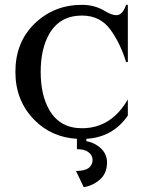

<svg xmlns="http://www.w3.org/2000/svg" viewBox="-20 -567 624 797"><path d="M299.3 9.3Q193.8 2.9 123 -68.8Q43.9 -148.9 43.9 -268.6Q43.9 -391.1 123 -468.3Q203.6 -546.9 320.3 -546.9Q372.1 -546.9 413.1 -522.5Q443.8 -503.9 462.9 -503.9Q488.8 -503.9 503.4 -546.9H510.7V-309.6H503.4Q479.5 -387.2 438.5 -443.8Q396 -502.4 320.3 -502.4Q229 -502.4 185.1 -427.2Q148.9 -365.2 148.9 -268.6Q148.9 -171.9 185.1 -109.9Q229 -34.7 320.3 -34.7Q441.4 -34.7 510.7 -154.3V-87.4Q449.2 2.4 338.4 9.3V19Q366.2 23.9 388.2 40Q424.3 66.4 424.3 106.9Q424.3 148.4 399.4 173.8Q369.6 203.1 327.6 210L295.4 142.6Q332.5 142.6 349.1 129.4Q364.3 117.2 364.3 96.7Q364.3 77.1 345.7 63.5Q330.1 52.2 299.3 52.2Z"/></svg>

Font: Modern Antiqua
Style: Book
Weight: 400
Designer: Wojciech Kalinowski "wmk69" (wmk69@o2.pl)
Foundry: Wojciech Kalinowski "wmk69" (wmk69@o2.pl)
Version: Version 3.1.0; 2021-05-28